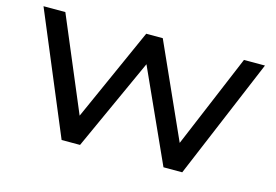

<svg xmlns="http://www.w3.org/2000/svg" viewBox="-92 -896 1563 1087"><g transform="rotate(15 689.5 -352.5)"><path d="M336 0 41 -705H169L413 -126H384L643 -705H740L1000 -126H973L1216 -705H1339L1043 0H933L682 -554H696L444 0Z"/></g></svg>

Font: Nunito Sans 10pt Expanded SemiBold
Style: Regular
Weight: 600
Width: 7
Designer: Vernon Adams
Foundry: Vernon Adams
Version: Version 3.101;gftools[0.9.27]